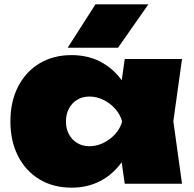

<svg xmlns="http://www.w3.org/2000/svg" viewBox="-20 -847 892 885"><path d="M555 0 526 -203 555 -287 526 -370 555 -575H819L779 -288L819 0ZM608 -287Q598 -195 558.5 -126.5Q519 -58 455.5 -20Q392 18 310 18Q226 18 162.5 -20Q99 -58 63.5 -127Q28 -196 28 -287Q28 -379 63.5 -448Q99 -517 162.5 -555Q226 -593 310 -593Q392 -593 455.5 -555.5Q519 -518 559 -449.5Q599 -381 608 -287ZM284 -287Q284 -254 297.5 -228.5Q311 -203 335.5 -188Q360 -173 392 -173Q425 -173 456 -188Q487 -203 510.5 -228.5Q534 -254 543 -287Q534 -320 510.5 -346Q487 -372 456 -387Q425 -402 392 -402Q360 -402 335.5 -387Q311 -372 297.5 -346Q284 -320 284 -287ZM420 -827H664L524 -627H292Z"/></svg>

Font: Unbounded Black
Style: Regular
Weight: 900
Designer: Luke Prowse, Jean-Baptiste Morizot, Fátima Lázaro, Florian Runge
Foundry: NaN
Version: Version 1.701;gftools[0.9.28.dev5+ged2979d]